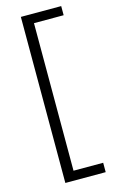

<svg xmlns="http://www.w3.org/2000/svg" viewBox="-132 -765 585 974"><g transform="rotate(-15 160.5 -278.0)"><path d="M295.9 108.9H140.1V-666H295.9V-713.9H84V158.2H295.9Z"/></g></svg>

Font: Noto Reveo Sans
Style: Regular
Weight: 300
Designer: Monotype Design Team
Foundry: Monotype Imaging Inc.
Version: Version 2.007